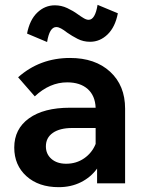

<svg xmlns="http://www.w3.org/2000/svg" viewBox="-20 -759 603 795"><path d="M223 16Q140 16 89.5 -29.5Q39 -75 39 -148Q39 -225 100 -269Q161 -313 270 -313H376Q374 -363 343 -390.5Q312 -418 258 -418Q186 -418 124 -360L55 -439Q145 -519 270 -519Q374 -519 436 -462Q498 -405 498 -309V0H382V-61Q356 -25 315 -4.5Q274 16 223 16ZM254 -81Q296 -81 328.5 -103.5Q361 -126 376 -163V-229H279Q228 -229 199 -209Q170 -189 170 -153Q170 -121 193 -101Q216 -81 254 -81ZM384 -739 468 -704Q457 -647 425.5 -616.5Q394 -586 353 -586Q325 -586 301.5 -598Q278 -610 258 -624Q244 -635 233 -641Q222 -647 213 -647Q185 -647 175 -585L92 -620Q103 -677 134.5 -707Q166 -737 207 -737Q234 -737 258.5 -725.5Q283 -714 302 -700Q316 -690 327 -683.5Q338 -677 347 -677Q374 -677 384 -739Z"/></svg>

Font: Wix Madefor Text
Style: Bold
Weight: 700
Designer: Dalton Maag Ltd
Foundry: Dalton Maag Ltd
Version: Version 3.100